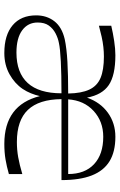

<svg xmlns="http://www.w3.org/2000/svg" viewBox="147 -685 553 887"><g transform="rotate(90 423.5 -241.5)"><path d="M225 15Q142 15 96.5 -23.5Q51 -62 51 -132Q51 -181 78 -216Q105 -251 161 -264Q203 -273 265.5 -276.5Q328 -280 412 -280Q411 -341 394 -377.5Q377 -414 340 -429.5Q303 -445 241 -445Q220 -445 197 -442.5Q174 -440 149.5 -434.5Q125 -429 99 -422V-479Q133 -487 169.5 -492.5Q206 -498 235 -498Q328 -498 373 -467.5Q418 -437 431 -367Q453 -429 501 -463.5Q549 -498 612 -498Q681 -498 725 -471Q769 -444 790.5 -389Q812 -334 812 -249H438Q439 -145 487.5 -94Q536 -43 636 -43Q672 -43 706 -49Q740 -55 784 -68V-6Q749 4 716.5 9.5Q684 15 645 15Q465 15 424 -149Q419 -128 411 -108Q403 -88 391 -70Q366 -33 323 -9Q280 15 225 15ZM223 -41Q316 -41 363.5 -93Q411 -145 411 -249Q325 -249 264.5 -246Q204 -243 178 -237Q156 -233 134 -221.5Q112 -210 98 -190.5Q84 -171 84 -139Q84 -94 120 -67.5Q156 -41 223 -41ZM439 -280H784Q784 -357 738.5 -399.5Q693 -442 612 -442Q541 -442 492.5 -397.5Q444 -353 439 -280Z"/></g></svg>

Font: Ojuju ExtraLight
Style: Regular
Weight: 400
Version: Version 1.000